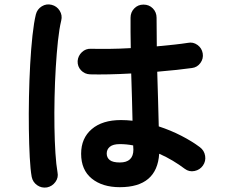

<svg xmlns="http://www.w3.org/2000/svg" viewBox="-20 -817 1040 878"><path d="M528 39Q448 39 399.5 -0.5Q351 -40 351 -114Q351 -185 399.5 -226.5Q448 -268 533 -268Q559 -268 586 -265Q585 -312 583.5 -367.5Q582 -423 580 -481Q527 -478 477.5 -477Q428 -476 392 -477Q367 -478 350.5 -495.5Q334 -513 335 -538Q337 -562 354.5 -578.5Q372 -595 396 -594Q431 -593 478.5 -593.5Q526 -594 578 -597Q577 -635 577 -670Q577 -705 577 -736Q577 -761 594 -778.5Q611 -796 636 -796Q662 -796 679 -778.5Q696 -761 696 -736Q696 -705 696.5 -672Q697 -639 697 -605Q741 -609 777.5 -613Q814 -617 839 -621Q863 -626 883 -611.5Q903 -597 907 -573Q911 -549 896.5 -529Q882 -509 858 -506Q830 -502 788.5 -497.5Q747 -493 699 -489Q701 -419 703 -354Q705 -289 706 -239Q761 -221 809.5 -196Q858 -171 894 -144Q914 -129 918 -104.5Q922 -80 908 -60Q894 -40 869.5 -35Q845 -30 825 -45Q800 -64 770 -82Q740 -100 708 -114Q698 39 528 39ZM195 40Q170 44 150 30Q130 16 125 -8Q119 -41 116 -98Q113 -155 112 -226Q111 -297 112.5 -373.5Q114 -450 118 -522.5Q122 -595 128.5 -654.5Q135 -714 144 -751Q150 -775 171 -788Q192 -801 216 -795Q240 -789 253 -768Q266 -747 260 -723Q251 -686 245 -630Q239 -574 235 -507.5Q231 -441 229.5 -371Q228 -301 229 -235.5Q230 -170 233.5 -116.5Q237 -63 243 -29Q248 -5 233.5 15Q219 35 195 40ZM528 -74Q590 -74 590 -133Q590 -136 589.5 -141Q589 -146 589 -152Q559 -158 528 -158Q497 -158 482.5 -146Q468 -134 468 -115Q468 -96 482 -85Q496 -74 528 -74Z"/></svg>

Font: Zen Maru Gothic
Style: Bold
Weight: 700
Designer: Yoshimichi Ohira
Foundry: Positype
Version: Version 1.001